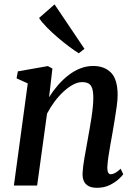

<svg xmlns="http://www.w3.org/2000/svg" viewBox="-20 -862 632 892"><path d="M208 -410.5Q226.5 -440 249.2 -466.2Q272 -492.5 298.2 -512.8Q324.5 -533 353.2 -544.2Q382 -555.5 412.5 -555.5Q465.5 -555.5 496 -524.2Q526.5 -493 526.5 -420Q526.5 -399.5 522.5 -369Q518.5 -338.5 512.8 -305.5Q507 -272.5 502.5 -244Q498 -217.5 492.5 -188Q487 -158.5 483.2 -131.2Q479.5 -104 478.5 -83.5Q478.5 -67 482.8 -59.8Q487 -52.5 494 -52.5Q503.5 -52.5 514.5 -58.2Q525.5 -64 540.5 -78L552.5 -52.5Q547 -44 530.5 -29Q514 -14 488.8 -1.8Q463.5 10.5 430.5 10.5Q406.5 10.5 391.5 2.5Q376.5 -5.5 369.8 -20.2Q363 -35 363.5 -55.5Q364 -68.5 366.2 -88Q368.5 -107.5 372.5 -130.2Q376.5 -153 381 -176.5Q385.5 -200 389 -222Q393 -244 397.2 -268.2Q401.5 -292.5 405.2 -317.2Q409 -342 411.2 -365Q413.5 -388 413.5 -407.5Q413.5 -435.5 408.2 -451.5Q403 -467.5 391.5 -474Q380 -480.5 361 -480.5Q341.5 -480.5 319.5 -468.8Q297.5 -457 275.2 -436.5Q253 -416 233.2 -389.5Q213.5 -363 198.5 -334L152.5 0H44.5L109 -474.5L57 -498L63 -530.5L202.5 -555L223.5 -543.5ZM346 -614.5Q328 -625.5 301.8 -645Q275.5 -664.5 247.8 -688.2Q220 -712 196.8 -735.8Q173.5 -759.5 161.5 -778.5L233.5 -841.5L372.5 -635Z"/></svg>

Font: Merriweather 48pt Medium
Style: Italic
Weight: 500
Italic angle: -7.8°
Version: Version 2.101